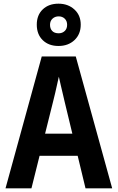

<svg xmlns="http://www.w3.org/2000/svg" viewBox="-20 -1024 640 1044"><path d="M10 0 207 -717H392L590 0H445L331 -473Q326 -496 320.5 -518Q315 -540 310 -562.5Q305 -585 300 -607Q295 -585 290 -562.5Q285 -540 280 -518Q275 -496 269 -473L151 0ZM168 -177 198 -297H404L418 -177ZM298 -774Q245 -774 212.5 -805.5Q180 -837 180 -890Q180 -942 212.5 -973Q245 -1004 298 -1004Q350 -1004 384.5 -972.5Q419 -941 419 -890Q419 -838 385 -806Q351 -774 298 -774ZM299 -843Q319 -843 332 -855.5Q345 -868 345 -889Q345 -910 332 -922.5Q319 -935 299 -935Q279 -935 265.5 -922.5Q252 -910 252 -889Q252 -868 264 -855.5Q276 -843 299 -843Z"/></svg>

Font: Noto Sans Mono
Style: Bold
Weight: 700
Designer: Monotype Design Team
Foundry: Monotype Imaging Inc.
Version: Version 2.014